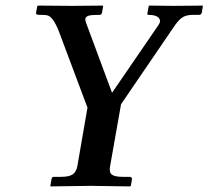

<svg xmlns="http://www.w3.org/2000/svg" viewBox="-20 -666 746 687"><path d="M256.8 -71.8 293 -280.8 190.9 -553.2Q179.7 -581.1 170.2 -594Q160.6 -606.9 152.8 -609.9Q145 -612.8 129.9 -612.8H119.1Q114.3 -612.8 111.3 -614.7Q108.4 -616.7 108.9 -620.1L113.8 -645L116.2 -646Q225.1 -645 237.8 -645L347.2 -646L349.1 -645L345.2 -621.1Q343.3 -612.8 336.9 -612.8Q316.9 -612.8 306.9 -611.8Q296.9 -610.8 290.8 -606.7Q284.7 -602.5 285.2 -595.7Q285.6 -588.9 291 -576.2L380.9 -334L546.9 -576.2Q557.6 -591.3 547.9 -602.1Q538.1 -612.8 512.2 -612.8Q505.4 -612.8 507.8 -620.1L512.2 -645L514.2 -646Q589.8 -645 601.1 -645L704.1 -646L706.1 -645L702.1 -621.1Q700.7 -612.8 690.9 -612.8H670.9Q648.4 -612.8 634.8 -605Q621.1 -597.2 605 -574.2L413.1 -293L374 -71.8Q369.6 -49.3 380.1 -41.3Q390.6 -33.2 419.9 -33.2H444.8Q448.2 -33.2 450.4 -30.8Q452.6 -28.3 452.1 -23.9L448.2 -1L444.8 1Q340.8 -1 304.2 -1L160.2 1V-1L164.1 -23.9Q165.5 -33.2 171.9 -33.2H198.2Q227.1 -33.2 240 -42Q252.9 -50.8 256.8 -71.8Z"/></svg>

Font: Linux Libertine
Style: Bold Italic
Weight: 700
Italic angle: -11.5°
Designer: Philipp H. Poll
Foundry: Philipp H. Poll
Version: Version 4.0.5